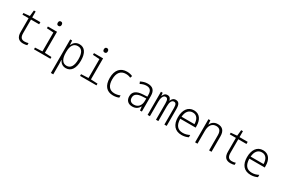

<svg xmlns="http://www.w3.org/2000/svg" viewBox="116 -2168 5598 3826"><g transform="rotate(30 2915.0 -254.5)"><path d="M365 10C400 10 430 4 456 -4V-53C429 -44 400 -39 371 -39C291 -39 264 -85 264 -173V-483H452V-532H264V-669H224L209 -534L68 -521V-483H209V-165C209 -45 261 10 365 10Z M802 -647C832 -647 847 -667 847 -697C847 -729 831 -749 802 -749C772 -749 757 -729 757 -697C757 -666 772 -647 802 -647ZM612 0H990V-40L835 -48V-532H625V-492L779 -483V-48L612 -40Z M1139 240H1194V4C1194 -28 1192 -64 1190 -91H1194C1218 -38 1265 10 1346 10C1462 10 1536 -86 1536 -270C1536 -449 1469 -542 1350 -542C1266 -542 1218 -491 1193 -433H1190L1183 -532H1139ZM1336 -39C1243 -39 1194 -117 1194 -258V-282C1194 -413 1241 -493 1339 -493C1433 -493 1479 -419 1479 -270C1479 -114 1426 -39 1336 -39Z M1862 -647C1892 -647 1907 -667 1907 -697C1907 -729 1891 -749 1862 -749C1832 -749 1817 -729 1817 -697C1817 -666 1832 -647 1862 -647ZM1672 0H2050V-40L1895 -48V-532H1685V-492L1839 -483V-48L1672 -40Z M2433 10C2484 10 2532 0 2566 -16V-67C2530 -51 2482 -40 2437 -40C2317 -40 2261 -123 2261 -262C2261 -411 2327 -492 2445 -492C2483 -492 2520 -486 2555 -468L2572 -515C2534 -533 2491 -542 2442 -542C2299 -542 2204 -449 2204 -261C2204 -86 2284 10 2433 10Z M2875 10C2959 10 3008 -31 3039 -87H3041L3051 0H3094V-359C3094 -486 3034 -542 2921 -542C2860 -542 2809 -525 2760 -500L2780 -454C2826 -479 2872 -493 2918 -493C2996 -493 3040 -456 3040 -351V-312L2943 -307C2802 -300 2723 -249 2723 -139C2723 -45 2781 10 2875 10ZM2885 -39C2821 -39 2779 -72 2779 -140C2779 -221 2840 -259 2954 -265L3040 -270V-217C3040 -104 2979 -39 2885 -39Z M3226 0H3279V-333C3279 -413 3300 -492 3359 -492C3398 -492 3419 -465 3419 -375V0H3473V-339C3473 -431 3497 -492 3552 -492C3592 -492 3612 -463 3612 -383V0H3665V-391C3665 -499 3632 -542 3566 -542C3512 -542 3483 -511 3464 -463H3461C3451 -508 3428 -542 3373 -542C3320 -542 3293 -507 3277 -465H3273L3266 -532H3226Z M4009 10C4065 10 4115 -2 4162 -25V-78C4111 -53 4066 -39 4010 -39C3891 -39 3830 -112 3828 -259H4182V-297C4182 -437 4118 -542 3985 -542C3847 -542 3772 -429 3772 -262C3772 -94 3853 10 4009 10ZM4127 -307H3830C3839 -428 3897 -493 3985 -493C4080 -493 4126 -416 4127 -307Z M4319 0H4374V-292C4374 -424 4431 -493 4524 -493C4601 -493 4641 -448 4641 -348V0H4697V-356C4697 -484 4636 -542 4534 -542C4451 -542 4398 -498 4374 -439H4371L4363 -532H4319Z M5135 10C5170 10 5200 4 5226 -4V-53C5199 -44 5170 -39 5141 -39C5061 -39 5034 -85 5034 -173V-483H5222V-532H5034V-669H4994L4979 -534L4838 -521V-483H4979V-165C4979 -45 5031 10 5135 10Z M5599 10C5655 10 5705 -2 5752 -25V-78C5701 -53 5656 -39 5600 -39C5481 -39 5420 -112 5418 -259H5772V-297C5772 -437 5708 -542 5575 -542C5437 -542 5362 -429 5362 -262C5362 -94 5443 10 5599 10ZM5717 -307H5420C5429 -428 5487 -493 5575 -493C5670 -493 5716 -416 5717 -307Z"/></g></svg>

Font: Noto Sans Mono Condensed Light
Style: Regular
Weight: 300
Width: 3
Designer: Monotype Design Team
Foundry: Monotype Imaging Inc.
Version: Version 2.014